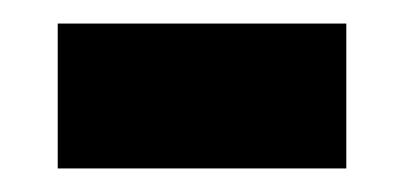

<svg xmlns="http://www.w3.org/2000/svg" viewBox="-20 -612 352 163"><path d="M29 -469V-592H274V-469Z"/></svg>

Font: Noto Serif Hebrew Medium
Style: Regular
Weight: 500
Version: Version 2.003